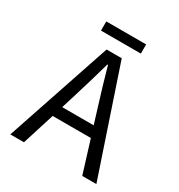

<svg xmlns="http://www.w3.org/2000/svg" viewBox="-184 -911 967 1035"><g transform="rotate(30 300.0 -393.0)"><path d="M480 0 418 -200.2H180.2L117.2 0H32.2L252.9 -655.8H347.2L567.9 0ZM201.2 -267.1H397L366.2 -367.2Q334 -469.2 300.8 -587.9H296.9Q263.7 -468.8 231.9 -367.2ZM423.8 -786.1V-729H175.8V-786.1Z"/></g></svg>

Font: SourceCodePro-Regular
Style: Regular
Weight: 400
Monospace: yes
Designer: Paul D. Hunt
Foundry: Adobe Systems Incorporated
Version: Version 1.009;PS 1.000;hotconv 1.0.70;makeotf.lib2.5.5900